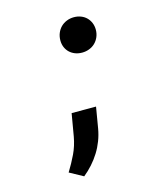

<svg xmlns="http://www.w3.org/2000/svg" viewBox="-114 -659 816 946"><g transform="rotate(-15 293.5 -186.5)"><path d="M257.8 -478.5Q257.8 -499 264.9 -516.1Q272 -533.2 284.4 -545.7Q296.9 -558.1 314.2 -565.2Q331.5 -572.3 351.6 -572.3Q370.6 -572.3 387 -565.9Q403.3 -559.6 415 -548.1Q426.8 -536.6 433.6 -520.5Q440.4 -504.4 440.4 -485.4Q440.4 -465.3 433.1 -448.2Q425.8 -431.2 413.3 -418.9Q400.9 -406.7 383.5 -399.9Q366.2 -393.1 346.7 -393.1Q327.6 -393.1 311.5 -399.2Q295.4 -405.3 283.4 -416.5Q271.5 -427.7 264.6 -443.6Q257.8 -459.5 257.8 -478.5ZM325.2 -11.2Q319.8 20 308.6 49.3Q297.4 78.6 280.8 105.2Q264.2 131.8 243.2 155.3Q222.2 178.7 198.2 198.2L128.9 160.2Q153.3 120.6 172.1 81.3Q190.9 42 199.2 -4.4L218.8 -118.7H343.3Z"/></g></svg>

Font: Roboto Mono
Style: Bold Italic
Weight: 700
Designer: Google
Version: Version 2.000985; 2015; ttfautohint (v1.3)